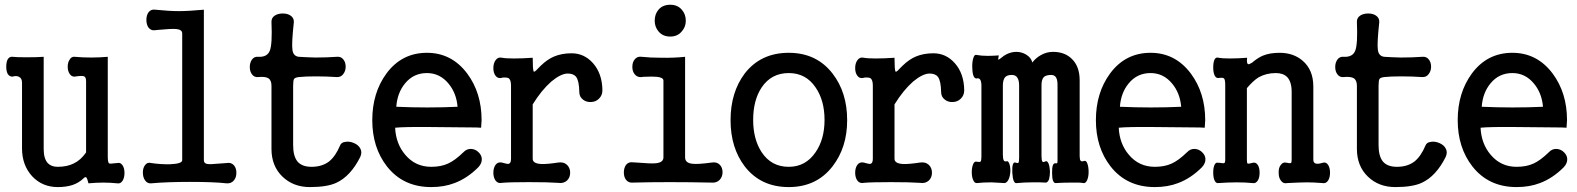

<svg xmlns="http://www.w3.org/2000/svg" viewBox="-20 -758 6540 796"><path d="M71.3 -415V-142.6Q71.3 -73.2 113.3 -27.3Q155.3 17.6 219.7 17.6Q254.9 17.6 281.2 8.8Q306.6 0 325.2 -17.6Q334 -27.3 338.9 -21.5Q341.8 -17.6 346.7 2Q380.9 -1 408.2 -1Q436.5 -1 465.8 2Q479.5 4.9 488.3 -8.8Q496.1 -21.5 496.1 -41Q496.1 -60.5 488.3 -72.3Q479.5 -85.9 465.8 -82L455.1 -81.1Q435.5 -78.1 431.6 -81.1Q426.8 -85.9 426.8 -110.4V-522.5Q392.6 -519.5 357.4 -519.5Q322.3 -519.5 290 -522.5Q276.4 -524.4 268.6 -510.7Q260.7 -499 260.7 -481.4Q260.7 -463.9 268.6 -452.1Q276.4 -439.5 290 -440.4Q320.3 -445.3 329.1 -441.4Q336.9 -437.5 336.9 -420.9V-126Q314.5 -93.8 285.2 -80.1Q257.8 -66.4 218.8 -66.4Q193.4 -66.4 178.7 -81.1Q161.1 -99.6 161.1 -139.6V-522.5Q133.8 -520.5 90.8 -520.5Q45.9 -520.5 32.2 -522.5Q19.5 -524.4 11.7 -511.7Q5.9 -500 5.9 -481.4Q5.9 -463.9 11.7 -452.1Q19.5 -439.5 32.2 -440.4Q47.9 -445.3 58.6 -439.5Q71.3 -433.6 71.3 -415Z M735.4 -619.1V-93.8Q735.4 -79.1 685.5 -77.1Q646.5 -76.2 607.4 -82Q590.8 -86.9 581.1 -73.2Q572.3 -61.5 572.3 -43Q572.3 -23.4 581.1 -10.7Q590.8 3.9 607.4 2Q671.9 -3.9 768.6 -3.9Q866.2 -3.9 918.9 2Q938.5 3.9 950.2 -10.7Q960 -22.5 960 -42Q960 -60.5 950.2 -72.3Q938.5 -85.9 918.9 -82L892.6 -80.1Q850.6 -76.2 839.8 -78.1Q825.2 -80.1 825.2 -93.8V-717.8Q760.7 -711.9 721.7 -711.9Q681.6 -711.9 624 -717.8Q606.4 -720.7 595.7 -707Q586.9 -694.3 586.9 -675.8Q586.9 -656.2 595.7 -643.6Q606.4 -629.9 624 -632.8L631.8 -633.8Q693.4 -639.6 710 -637.7Q735.4 -635.7 735.4 -619.1Z M1105.5 -402.3V-140.6Q1105.5 -69.3 1151.4 -25.4Q1196.3 17.6 1264.6 17.6Q1335.9 17.6 1374 0Q1433.6 -27.3 1473.6 -107.4Q1482.4 -127 1473.6 -142.6Q1465.8 -157.2 1447.3 -165Q1428.7 -172.9 1412.1 -169.9Q1394.5 -168 1389.6 -154.3Q1371.1 -110.4 1344.7 -88.9Q1315.4 -66.4 1271.5 -66.4Q1231.4 -66.4 1212.9 -88.9Q1195.3 -111.3 1195.3 -156.2V-402.3Q1195.3 -424.8 1199.2 -430.7Q1203.1 -436.5 1218.8 -438.5Q1245.1 -441.4 1289.1 -441.4Q1334 -441.4 1376 -438.5Q1393.6 -437.5 1403.3 -451.2Q1413.1 -463.9 1413.1 -481.4Q1413.1 -500 1403.3 -511.7Q1393.6 -524.4 1376 -522.5Q1335 -519.5 1288.1 -519.5Q1249 -520.5 1218.8 -522.5Q1195.3 -525.4 1192.4 -551.8Q1188.5 -576.2 1198.2 -666Q1199.2 -683.6 1184.6 -693.4Q1171.9 -702.1 1152.3 -702.1Q1132.8 -702.1 1119.1 -693.4Q1104.5 -683.6 1105.5 -666Q1109.4 -575.2 1098.6 -547.9Q1087.9 -520.5 1050.8 -522.5Q1034.2 -524.4 1024.4 -510.7Q1015.6 -498 1015.6 -480.5Q1015.6 -461.9 1024.4 -450.2Q1034.2 -436.5 1050.8 -438.5Q1079.1 -441.4 1092.8 -433.6Q1105.5 -424.8 1105.5 -402.3Z M1750 -539.1Q1645.5 -539.1 1582 -453.1Q1523.4 -373 1523.4 -259.8Q1523.4 -146.5 1584 -68.4Q1651.4 17.6 1767.6 17.6Q1821.3 17.6 1864.3 1Q1917 -18.6 1962.9 -64.5Q1978.5 -81.1 1977.5 -99.6Q1976.6 -115.2 1962.9 -127.9Q1950.2 -139.6 1933.6 -140.6Q1915 -141.6 1901.4 -127Q1866.2 -92.8 1837.9 -80.1Q1808.6 -66.4 1767.6 -66.4Q1702.1 -66.4 1660.2 -116.2Q1621.1 -162.1 1618.2 -228.5Q1655.3 -232.4 1760.7 -231.4Q1822.3 -231.4 1954.1 -229.5L1974.6 -228.5L1976.6 -259.8Q1976.6 -373 1917 -453.1Q1852.5 -539.1 1750 -539.1ZM1750 -455.1Q1803.7 -455.1 1839.8 -411.1Q1872.1 -372.1 1877 -315.4Q1818.4 -312.5 1751 -312.5Q1689.5 -312.5 1623 -315.4Q1627 -373 1659.2 -412.1Q1694.3 -455.1 1750 -455.1Z M2098.6 -403.3V-99.6Q2098.6 -82 2089.8 -79.1Q2085 -77.1 2068.4 -82L2061.5 -84Q2043.9 -87.9 2034.2 -74.2Q2025.4 -61.5 2025.4 -42Q2025.4 -22.5 2034.2 -9.8Q2043.9 3.9 2061.5 0Q2090.8 -2.9 2172.9 -2.9Q2253.9 -2.9 2293 0Q2316.4 3.9 2331.1 -9.8Q2343.8 -22.5 2343.8 -42Q2343.8 -61.5 2331.1 -74.2Q2316.4 -87.9 2293 -84Q2248 -77.1 2223.6 -78.1Q2188.5 -80.1 2188.5 -99.6V-325.2Q2224.6 -383.8 2265.6 -419.9Q2305.7 -453.1 2334 -453.1Q2358.4 -453.1 2369.1 -438.5Q2380.9 -421.9 2381.8 -376Q2381.8 -356.4 2397.5 -344.7Q2411.1 -334 2430.7 -335Q2450.2 -335.9 2462.9 -348.6Q2477.5 -362.3 2477.5 -383.8Q2476.6 -453.1 2438.5 -496.1Q2402.3 -537.1 2349.6 -537.1Q2308.6 -537.1 2276.4 -523.4Q2249 -511.7 2222.7 -486.3L2209 -472.7Q2195.3 -457 2192.4 -461.9Q2188.5 -469.7 2188.5 -518.6Q2146.5 -515.6 2111.3 -515.6Q2076.2 -515.6 2061.5 -518.6Q2043.9 -522.5 2034.2 -507.8Q2025.4 -495.1 2025.4 -475.6Q2025.4 -456.1 2034.2 -444.3Q2043.9 -430.7 2061.5 -435.5L2064.5 -436.5Q2083 -437.5 2088.9 -433.6Q2098.6 -426.8 2098.6 -403.3Z M2758.8 -738.3Q2727.5 -738.3 2710 -717.8Q2694.3 -699.2 2694.3 -671.9Q2694.3 -646.5 2710 -627.9Q2727.5 -606.4 2758.8 -606.4Q2789.1 -606.4 2806.6 -627.9Q2823.2 -646.5 2823.2 -671.9Q2823.2 -699.2 2806.6 -717.8Q2789.1 -738.3 2758.8 -738.3ZM2730.5 -423.8V-105.5Q2730.5 -84 2698.2 -81.1Q2678.7 -79.1 2621.1 -84L2604.5 -85Q2585.9 -87.9 2575.2 -74.2Q2566.4 -61.5 2566.4 -43Q2566.4 -24.4 2575.2 -12.7Q2585.9 1 2604.5 -1Q2671.9 -2.9 2755.9 -2.9Q2840.8 -2.9 2929.7 -1Q2951.2 1 2963.9 -12.7Q2975.6 -25.4 2975.6 -43.9Q2975.6 -63.5 2963.9 -75.2Q2951.2 -87.9 2929.7 -84Q2872.1 -76.2 2850.6 -79.1Q2820.3 -82 2820.3 -105.5V-522.5Q2772.5 -517.6 2722.7 -518.6Q2674.8 -518.6 2640.6 -522.5Q2622.1 -525.4 2611.3 -511.7Q2601.6 -500 2601.6 -480.5Q2601.6 -461.9 2611.3 -450.2Q2622.1 -436.5 2640.6 -438.5L2646.5 -439.5Q2688.5 -441.4 2704.1 -439.5Q2730.5 -436.5 2730.5 -423.8Z M3250 -539.1Q3133.8 -539.1 3067.4 -453.1Q3008.8 -375 3008.8 -259.8Q3008.8 -145.5 3067.4 -68.4Q3133.8 17.6 3250 17.6Q3365.2 17.6 3431.6 -68.4Q3492.2 -146.5 3492.2 -259.8Q3492.2 -375 3431.6 -453.1Q3365.2 -539.1 3250 -539.1ZM3250 -455.1Q3321.3 -455.1 3361.3 -395.5Q3398.4 -341.8 3398.4 -260.7Q3398.4 -180.7 3361.3 -127Q3320.3 -66.4 3250 -66.4Q3177.7 -66.4 3137.7 -127Q3102.5 -180.7 3102.5 -260.7Q3102.5 -342.8 3137.7 -395.5Q3177.7 -455.1 3250 -455.1Z M3598.6 -403.3V-99.6Q3598.6 -82 3589.8 -79.1Q3585 -77.1 3568.4 -82L3561.5 -84Q3543.9 -87.9 3534.2 -74.2Q3525.4 -61.5 3525.4 -42Q3525.4 -22.5 3534.2 -9.8Q3543.9 3.9 3561.5 0Q3590.8 -2.9 3672.9 -2.9Q3753.9 -2.9 3793 0Q3816.4 3.9 3831.1 -9.8Q3843.8 -22.5 3843.8 -42Q3843.8 -61.5 3831.1 -74.2Q3816.4 -87.9 3793 -84Q3748 -77.1 3723.6 -78.1Q3688.5 -80.1 3688.5 -99.6V-325.2Q3724.6 -383.8 3765.6 -419.9Q3805.7 -453.1 3834 -453.1Q3858.4 -453.1 3869.1 -438.5Q3880.9 -421.9 3881.8 -376Q3881.8 -356.4 3897.5 -344.7Q3911.1 -334 3930.7 -335Q3950.2 -335.9 3962.9 -348.6Q3977.5 -362.3 3977.5 -383.8Q3976.6 -453.1 3938.5 -496.1Q3902.3 -537.1 3849.6 -537.1Q3808.6 -537.1 3776.4 -523.4Q3749 -511.7 3722.7 -486.3L3709 -472.7Q3695.3 -457 3692.4 -461.9Q3688.5 -469.7 3688.5 -518.6Q3646.5 -515.6 3611.3 -515.6Q3576.2 -515.6 3561.5 -518.6Q3543.9 -522.5 3534.2 -507.8Q3525.4 -495.1 3525.4 -475.6Q3525.4 -456.1 3534.2 -444.3Q3543.9 -430.7 3561.5 -435.5L3564.5 -436.5Q3583 -437.5 3588.9 -433.6Q3598.6 -426.8 3598.6 -403.3Z M4048.8 -406.2V-107.4Q4048.8 -91.8 4044.9 -87.9Q4043 -85.9 4034.2 -86.9L4028.3 -87.9Q4018.6 -89.8 4013.7 -75.2Q4008.8 -62.5 4008.8 -43.9Q4008.8 -24.4 4014.6 -11.7Q4020.5 2 4030.3 1Q4055.7 -2 4090.8 -2Q4117.2 -1 4144.5 1Q4155.3 0 4162.1 -15.6Q4168 -29.3 4168.9 -48.8Q4168.9 -68.4 4164.1 -80.1Q4159.2 -92.8 4151.4 -88.9Q4144.5 -87.9 4141.6 -92.8Q4137.7 -99.6 4137.7 -117.2V-403.3Q4137.7 -427.7 4147.5 -438.5Q4156.2 -447.3 4174.8 -447.3Q4190.4 -447.3 4197.3 -436.5Q4205.1 -425.8 4205.1 -403.3V-103.5Q4205.1 -86.9 4202.1 -83Q4200.2 -81.1 4192.4 -83L4190.4 -84Q4174.8 -88.9 4176.8 -42Q4179.7 5.9 4196.3 1Q4227.5 -2 4257.8 -2Q4290 -2.9 4314.5 -1Q4323.2 0 4329.1 -14.6Q4333 -28.3 4333 -47.9Q4332 -67.4 4327.1 -80.1Q4321.3 -92.8 4313.5 -88.9Q4305.7 -84 4301.8 -87.9Q4297.9 -92.8 4297.9 -111.3V-405.3Q4297.9 -429.7 4308.6 -439.5Q4318.4 -447.3 4337.9 -447.3Q4349.6 -447.3 4356.4 -439.5Q4364.3 -429.7 4364.3 -407.2V-88.9Q4364.3 -82 4361.3 -81.1Q4359.4 -80.1 4355.5 -81.1Q4340.8 -83 4341.8 -40Q4341.8 2 4357.4 1Q4387.7 -1 4420.9 -1Q4458 -2 4470.7 1Q4481.4 2.9 4487.3 -11.7Q4493.2 -25.4 4493.2 -44.9Q4493.2 -65.4 4488.3 -79.1Q4483.4 -93.8 4474.6 -90.8Q4463.9 -86.9 4460 -91.8Q4456.1 -95.7 4456.1 -111.3V-424.8Q4456.1 -483.4 4422.9 -514.6Q4393.6 -543 4345.7 -543Q4318.4 -543 4294.9 -529.3Q4275.4 -518.6 4259.8 -499Q4254.9 -519.5 4233.4 -532.2Q4214.8 -543 4193.4 -543Q4172.9 -543 4153.3 -533.2Q4142.6 -528.3 4128.9 -516.6Q4120.1 -509.8 4119.1 -510.7Q4117.2 -512.7 4121.1 -528.3Q4093.8 -526.4 4075.2 -526.4Q4047.9 -526.4 4028.3 -530.3Q4020.5 -533.2 4015.6 -518.6Q4010.7 -503.9 4010.7 -483.4Q4010.7 -461.9 4014.6 -447.3Q4019.5 -431.6 4029.3 -432.6Q4038.1 -435.5 4043 -428.7Q4047.9 -422.9 4048.8 -406.2Z M4750 -539.1Q4645.5 -539.1 4582 -453.1Q4523.4 -373 4523.4 -259.8Q4523.4 -146.5 4584 -68.4Q4651.4 17.6 4767.6 17.6Q4821.3 17.6 4864.3 1Q4917 -18.6 4962.9 -64.5Q4978.5 -81.1 4977.5 -99.6Q4976.6 -115.2 4962.9 -127.9Q4950.2 -139.6 4933.6 -140.6Q4915 -141.6 4901.4 -127Q4866.2 -92.8 4837.9 -80.1Q4808.6 -66.4 4767.6 -66.4Q4702.1 -66.4 4660.2 -116.2Q4621.1 -162.1 4618.2 -228.5Q4655.3 -232.4 4760.7 -231.4Q4822.3 -231.4 4954.1 -229.5L4974.6 -228.5L4976.6 -259.8Q4976.6 -373 4917 -453.1Q4852.5 -539.1 4750 -539.1ZM4750 -455.1Q4803.7 -455.1 4839.8 -411.1Q4872.1 -372.1 4877 -315.4Q4818.4 -312.5 4751 -312.5Q4689.5 -312.5 4623 -315.4Q4627 -373 4659.2 -412.1Q4694.3 -455.1 4750 -455.1Z M5059.6 -404.3V-95.7Q5059.6 -84 5055.7 -82Q5051.8 -80.1 5036.1 -83H5031.2Q5020.5 -86.9 5014.6 -73.2Q5009.8 -61.5 5009.8 -43Q5009.8 -23.4 5014.6 -11.7Q5020.5 2.9 5031.2 1Q5073.2 -2 5108.4 -2Q5143.6 -2 5172.9 1Q5186.5 3.9 5195.3 -10.7Q5202.1 -22.5 5202.1 -42Q5202.1 -61.5 5195.3 -73.2Q5186.5 -86.9 5172.9 -83Q5156.2 -78.1 5152.3 -80.1Q5149.4 -82 5149.4 -95.7V-392.6Q5175.8 -423.8 5198.2 -437.5Q5229.5 -455.1 5269.5 -455.1Q5299.8 -455.1 5316.4 -438.5Q5335 -418.9 5335 -377V-95.7Q5335 -84 5332 -82Q5330.1 -81.1 5321.3 -82L5316.4 -83Q5298.8 -87.9 5289.1 -73.2Q5280.3 -61.5 5281.2 -41Q5281.2 -21.5 5290 -9.8Q5299.8 4.9 5316.4 1Q5372.1 -2 5399.4 -2Q5426.8 -2 5462.9 1Q5477.5 3.9 5486.3 -9.8Q5494.1 -22.5 5494.1 -42Q5494.1 -61.5 5486.3 -74.2Q5477.5 -87.9 5462.9 -83Q5444.3 -77.1 5434.6 -80.1Q5424.8 -83 5424.8 -95.7V-399.4Q5424.8 -468.8 5379.9 -506.8Q5341.8 -539.1 5285.2 -539.1Q5244.1 -539.1 5215.8 -527.3Q5199.2 -520.5 5177.7 -503.9L5170.9 -498L5168.9 -497.1Q5158.2 -490.2 5154.3 -492.2Q5147.5 -495.1 5150.4 -518.6Q5113.3 -515.6 5078.1 -515.6Q5045.9 -515.6 5031.2 -518.6Q5020.5 -522.5 5014.6 -509.8Q5009.8 -498 5009.8 -478.5Q5009.8 -460 5014.6 -447.3Q5020.5 -433.6 5031.2 -434.6Q5049.8 -437.5 5054.7 -432.6Q5059.6 -427.7 5059.6 -404.3Z M5605.5 -402.3V-140.6Q5605.5 -69.3 5651.4 -25.4Q5696.3 17.6 5764.6 17.6Q5835.9 17.6 5874 0Q5933.6 -27.3 5973.6 -107.4Q5982.4 -127 5973.6 -142.6Q5965.8 -157.2 5947.3 -165Q5928.7 -172.9 5912.1 -169.9Q5894.5 -168 5889.6 -154.3Q5871.1 -110.4 5844.7 -88.9Q5815.4 -66.4 5771.5 -66.4Q5731.4 -66.4 5712.9 -88.9Q5695.3 -111.3 5695.3 -156.2V-402.3Q5695.3 -424.8 5699.2 -430.7Q5703.1 -436.5 5718.8 -438.5Q5745.1 -441.4 5789.1 -441.4Q5834 -441.4 5876 -438.5Q5893.6 -437.5 5903.3 -451.2Q5913.1 -463.9 5913.1 -481.4Q5913.1 -500 5903.3 -511.7Q5893.6 -524.4 5876 -522.5Q5835 -519.5 5788.1 -519.5Q5749 -520.5 5718.8 -522.5Q5695.3 -525.4 5692.4 -551.8Q5688.5 -576.2 5698.2 -666Q5699.2 -683.6 5684.6 -693.4Q5671.9 -702.1 5652.3 -702.1Q5632.8 -702.1 5619.1 -693.4Q5604.5 -683.6 5605.5 -666Q5609.4 -575.2 5598.6 -547.9Q5587.9 -520.5 5550.8 -522.5Q5534.2 -524.4 5524.4 -510.7Q5515.6 -498 5515.6 -480.5Q5515.6 -461.9 5524.4 -450.2Q5534.2 -436.5 5550.8 -438.5Q5579.1 -441.4 5592.8 -433.6Q5605.5 -424.8 5605.5 -402.3Z M6250 -539.1Q6145.5 -539.1 6082 -453.1Q6023.4 -373 6023.4 -259.8Q6023.4 -146.5 6084 -68.4Q6151.4 17.6 6267.6 17.6Q6321.3 17.6 6364.3 1Q6417 -18.6 6462.9 -64.5Q6478.5 -81.1 6477.5 -99.6Q6476.6 -115.2 6462.9 -127.9Q6450.2 -139.6 6433.6 -140.6Q6415 -141.6 6401.4 -127Q6366.2 -92.8 6337.9 -80.1Q6308.6 -66.4 6267.6 -66.4Q6202.1 -66.4 6160.2 -116.2Q6121.1 -162.1 6118.2 -228.5Q6155.3 -232.4 6260.7 -231.4Q6322.3 -231.4 6454.1 -229.5L6474.6 -228.5L6476.6 -259.8Q6476.6 -373 6417 -453.1Q6352.5 -539.1 6250 -539.1ZM6250 -455.1Q6303.7 -455.1 6339.8 -411.1Q6372.1 -372.1 6377 -315.4Q6318.4 -312.5 6251 -312.5Q6189.5 -312.5 6123 -315.4Q6127 -373 6159.2 -412.1Q6194.3 -455.1 6250 -455.1Z"/></svg>

Font: GungsuhChe
Style: Regular
Weight: 400
Monospace: yes
Version: Version 2.21